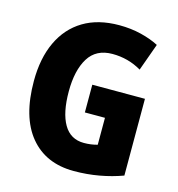

<svg xmlns="http://www.w3.org/2000/svg" viewBox="-109 -819 855 923"><g transform="rotate(15 319.0 -357.0)"><path d="M320 -414H582V-32Q528 -12 467 -1Q406 10 341 10Q201 10 122.5 -85Q44 -180 44 -359Q44 -472 82.5 -554Q121 -636 194 -680Q267 -724 372 -724Q430 -724 481 -711.5Q532 -699 570 -679L521 -543Q455 -582 376 -582Q295 -582 257 -520.5Q219 -459 219 -354Q219 -248 252.5 -190.5Q286 -133 353 -133Q388 -133 420 -142V-276H320Z"/></g></svg>

Font: Noto Sans Bengali Condensed ExtraBold
Style: Regular
Weight: 800
Width: 3
Designer: Joana Ranito - Universal Thirst; Jelle Bosma - Monotype Design Team
Foundry: Universal Thirst ehf.
Version: Version 3.000; ttfautohint (v1.8.4.7-5d5b)